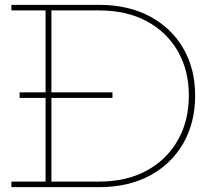

<svg xmlns="http://www.w3.org/2000/svg" viewBox="-20 -772 876 792"><path d="M444 -391V-368H61V-391ZM302 0V-23H389Q502 -23 585 -68.2Q668 -113.5 713.5 -193.5Q759 -273.5 759 -378Q759 -481.5 713.5 -560.8Q668 -640 585 -684.5Q502 -729 389 -729H303V-752H389Q509.5 -752 598.5 -704.2Q687.5 -656.5 736.2 -572.2Q785 -488 785 -378Q785 -266.5 736.2 -181.2Q687.5 -96 598.5 -48Q509.5 0 389 0ZM27 0V-23H168V-729H27V-752H317V-729H192V-23H317V0Z"/></svg>

Font: Hepta Slab ExtraLight ExtraLight
Style: Regular
Weight: 250
Version: Version 1.102